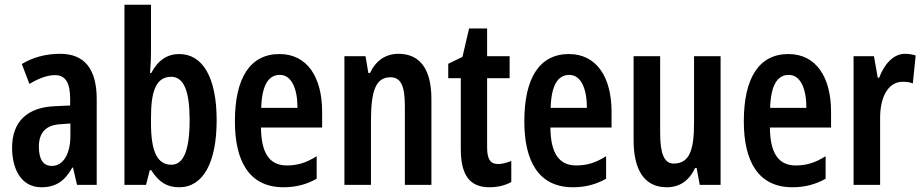

<svg xmlns="http://www.w3.org/2000/svg" viewBox="-20 -780 3892 810"><path d="M234 -553C173 -553 118 -538 72 -510L104 -426C146 -451 181 -463 212 -463C257 -463 276 -430 276 -362V-335L211 -332C96 -327 31 -268 31 -157C31 -70 67 10 155 10C216 10 254 -17 285 -73H288L305 0H388V-362C388 -487 338 -553 234 -553ZM236 -256 277 -259V-207C277 -128 245 -80 199 -80C163 -80 144 -106 144 -161C144 -221 174 -253 236 -256Z M617 -560V-760H505V0H596L612 -62H618C651 -10 686 10 736 10C837 10 894 -94 894 -273C894 -452 836 -552 736 -552C687 -552 647 -527 618 -472H613C616 -510 617 -539 617 -560ZM702 -456C756 -456 780 -395 780 -274C780 -145 754 -85 703 -85C644 -85 617 -140 617 -260V-284C617 -388 635 -456 702 -456Z M1159 -552C1035 -552 971 -451 971 -268C971 -102 1030 10 1176 10C1228 10 1274 -2 1316 -26V-121C1272 -93 1234 -82 1190 -82C1117 -82 1082 -134 1081 -242H1339V-309C1339 -453 1277 -552 1159 -552ZM1161 -464C1210 -464 1235 -406 1235 -325H1082C1085 -422 1113 -464 1161 -464Z M1661 -553C1607 -553 1565 -524 1541 -472H1534L1522 -543H1433V0H1545V-269C1545 -402 1567 -454 1628 -454C1673 -454 1688 -413 1688 -333V0H1800V-363C1800 -489 1751 -553 1661 -553Z M2081 -88C2047 -88 2035 -111 2035 -159V-450H2130V-543H2035V-660H1959L1931 -540L1871 -511V-450H1924V-152C1924 -43 1960 10 2045 10C2081 10 2111 2 2137 -12V-101C2118 -93 2098 -88 2081 -88Z M2380 -552C2256 -552 2192 -451 2192 -268C2192 -102 2251 10 2397 10C2449 10 2495 -2 2537 -26V-121C2493 -93 2455 -82 2411 -82C2338 -82 2303 -134 2302 -242H2560V-309C2560 -453 2498 -552 2380 -552ZM2382 -464C2431 -464 2456 -406 2456 -325H2303C2306 -422 2334 -464 2382 -464Z M3020 -543H2908V-262C2908 -149 2890 -90 2822 -90C2782 -90 2765 -132 2765 -219V-543H2653V-189C2653 -66 2696 10 2793 10C2847 10 2888 -18 2912 -71H2919L2932 0H3020Z M3306 -552C3182 -552 3118 -451 3118 -268C3118 -102 3177 10 3323 10C3375 10 3421 -2 3463 -26V-121C3419 -93 3381 -82 3337 -82C3264 -82 3229 -134 3228 -242H3486V-309C3486 -453 3424 -552 3306 -552ZM3308 -464C3357 -464 3382 -406 3382 -325H3229C3232 -422 3260 -464 3308 -464Z M3798 -553C3748 -553 3710 -508 3689 -452H3683L3667 -543H3581V0H3693V-279C3692 -372 3728 -435 3788 -435C3805 -435 3819 -433 3831 -428L3843 -546C3826 -551 3812 -553 3798 -553Z"/></svg>

Font: Noto Sans Arabic UI XCn SmBd
Style: Regular
Weight: 600
Width: 2
Designer: Monotype Design Team, Nadine Chahine and Nizar Qandah
Foundry: Monotype Imaging Inc.
Version: Version 2.010